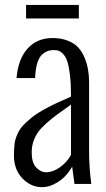

<svg xmlns="http://www.w3.org/2000/svg" viewBox="-20 -754 435 787"><path d="M303.2 -678.2H86.9V-733.9H303.2ZM271 -119.1V-325.2Q216.3 -286.1 214.4 -284.7Q192.9 -269 170.9 -249.5Q147 -228 136.2 -212.4Q109.9 -174.3 109.9 -129.9Q109.9 -87.4 127.9 -67.9Q146.5 -47.9 168.9 -47.9Q196.3 -47.9 225.1 -67.9Q254.4 -88.4 271 -119.1ZM354 0H285.2L275.9 -70.8Q252.9 -30.8 219 -8.8Q185.1 13.2 151.9 13.2Q106.9 13.2 71.8 -22.9Q37.1 -59.1 37.1 -117.2Q37.1 -141.1 40 -166.5Q42.5 -188 57.6 -216.8Q65.4 -230.5 75.9 -241.2Q86.4 -252 107.4 -270Q150.4 -306.6 271 -357.9V-362.8Q271 -412.1 266.6 -447.8Q262.2 -483.4 255.9 -502.4Q249.5 -521.5 239 -532.5Q228.5 -543.5 220 -546.1Q211.4 -548.8 199.2 -548.8Q172.9 -548.8 153.3 -531.2Q127.4 -507.8 124 -437V-434.1H47.9Q54.2 -511.7 93 -554.9Q131.8 -598.1 195.8 -598.1Q231 -598.1 258.8 -586.9Q286.6 -575.7 302.2 -557.6Q318.4 -539.1 327.6 -515.1Q345.2 -472.7 345.2 -416V-134.8Q345.2 -100.1 347.2 -70.3Q349.6 -34.7 352.1 -19Z"/></svg>

Font: VL Oswald
Style: Light
Weight: 300
Designer: vernon adams
Foundry: vernon adams
Version: Version ; ttfautohint (v0.92.18-e454-dirty) -l 8 -r 50 -G 20